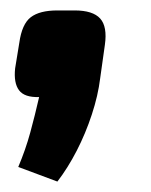

<svg xmlns="http://www.w3.org/2000/svg" viewBox="-20 -190 290 368"><path d="M123 -170Q158 -170 172 -154.5Q186 -139 181 -104L172 -40Q168 -7 156 29.5Q144 66 127 99Q110 132 90 158L15 130Q29 97 38 64Q47 31 55 -4Q27 -3 16.5 -17Q6 -31 9 -59L17 -108Q22 -144 39 -157Q56 -170 90 -170Z"/></svg>

Font: Exo 2 ExtraBold
Style: Italic
Weight: 800
Italic angle: -8°
Designer: Natanael Gama
Foundry: Natanael Gama
Version: Version 2.010